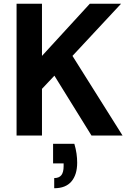

<svg xmlns="http://www.w3.org/2000/svg" viewBox="-20 -720 692 1020"><path d="M68 0V-700H203V-423L457 -700H623L365 -423L631 0H466L269 -318L203 -248V0ZM268 280V226Q294 226 306 210.5Q318 195 318 163V148H262V44H375Q383 71 386.5 96Q390 121 390 144Q390 208 359.5 244Q329 280 268 280Z"/></svg>

Font: DM Sans 16pt
Style: Bold
Weight: 700
Version: Version 4.004;gftools[0.9.30]